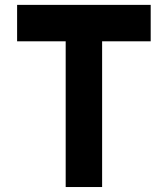

<svg xmlns="http://www.w3.org/2000/svg" viewBox="-20 -752 675 772"><path d="M585.9 -732.4V-585.9H390.6V0H244.1V-585.9H48.8V-732.4Z"/></svg>

Font: Audex
Style: Regular
Weight: 400
Designer: GGBotNet
Foundry: GGBotNet
Version: 1.00